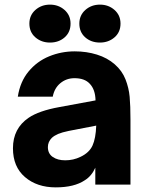

<svg xmlns="http://www.w3.org/2000/svg" viewBox="-20 -798 636 830"><path d="M36 -157Q36 -243 104 -289Q148 -319 236 -335L393 -364Q392 -411 368 -436Q346 -460 302 -460Q267 -460 241 -438.5Q215 -417 208 -380H57Q67 -445 103.5 -489Q140 -533 192.5 -554.5Q245 -576 303 -576Q354 -576 399 -562Q444 -548 476 -520Q508 -492 522.5 -455Q537 -418 540.5 -379.5Q544 -341 544 -280V0H392V-73Q376 -37 347 -19Q301 12 221 12Q140 12 88 -32.5Q36 -77 36 -157ZM328 -120Q366 -138 380 -169Q394 -200 396 -255L277 -232Q248 -226 231.5 -219Q215 -212 204 -202Q187 -185 187 -162Q187 -134 208 -119.5Q229 -105 262 -105Q297 -105 328 -120ZM107 -696Q107 -732 133 -755Q159 -778 196 -778Q233 -778 259 -755Q285 -732 285 -696Q285 -659 259.5 -636.5Q234 -614 196 -614Q159 -614 133 -636.5Q107 -659 107 -696ZM323 -696Q323 -732 349 -755Q375 -778 412 -778Q449 -778 475 -755Q501 -732 501 -696Q501 -659 475 -636.5Q449 -614 412 -614Q374 -614 348.5 -636.5Q323 -659 323 -696Z"/></svg>

Font: Open Sauce One ExtraBold
Style: Regular
Weight: 800
Designer: Alfredo Marco Pradil
Foundry: Creative Sauce Fz LLC
Version: Version 1.477